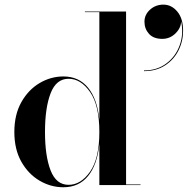

<svg xmlns="http://www.w3.org/2000/svg" viewBox="-20 -800 837 830"><path d="M604.5 -706Q604.5 -736.5 628.5 -758.2Q652.5 -780 686.5 -780Q721.5 -780 746.5 -750Q771.5 -720 771.5 -667.5Q771.5 -621.5 751.5 -581.8Q731.5 -542 693.5 -517.2Q655.5 -492.5 602.5 -492.5V-495.5Q659 -495.5 699.2 -525.8Q739.5 -556 757 -604.8Q774.5 -653.5 763 -708Q762.5 -679 738.5 -655.5Q714.5 -632 681.5 -632Q643.5 -632 624 -653.8Q604.5 -675.5 604.5 -706ZM587.5 -2.5V0H409.5V-177Q400.5 -88 360.8 -39.2Q321 9.5 254 9.5Q199.5 9.5 151 -19Q102.5 -47.5 72.2 -101Q42 -154.5 42 -229.5Q42 -304.5 72.2 -358.2Q102.5 -412 151 -440.8Q199.5 -469.5 254 -469.5Q321 -469.5 360.8 -420.8Q400.5 -372 409.5 -282.5V-747.5H347V-750H525V-2.5ZM409.5 -229.5Q409.5 -344.5 369.5 -402Q329.5 -459.5 276.5 -459.5Q223 -459.5 198.8 -396.8Q174.5 -334 174.5 -229.5Q174.5 -125.5 198.8 -63.2Q223 -1 276.5 -1Q329.5 -1 369.5 -58Q409.5 -115 409.5 -229.5Z"/></svg>

Font: Bodoni* 72pt Medium
Style: Regular
Weight: 500
Version: Version 2.3